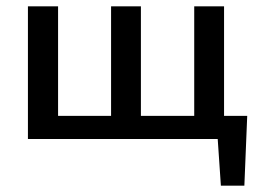

<svg xmlns="http://www.w3.org/2000/svg" viewBox="-20 -438 820 605"><path d="M759 -73 750 147H676L666 0H68V-418H163V-73H330V-418H424V-73H592V-418H686V-73Z"/></svg>

Font: Ysabeau Semibold
Style: Regular
Weight: 600
Designer: Christian Thalmann (Catharsis Fonts)
Version: Version 0.003